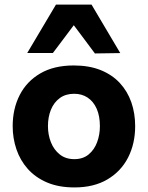

<svg xmlns="http://www.w3.org/2000/svg" viewBox="-20 -795 638 828"><path d="M301.2 13.3Q233.1 13.3 182.9 -8.1Q132.7 -29.6 99.8 -66.6Q66.9 -103.6 50.8 -151.3Q34.7 -198.9 34.7 -251Q34.7 -325.6 64.8 -384.8Q94.9 -444 153.6 -478.3Q212.3 -512.7 298.1 -512.7Q364.2 -512.7 413.9 -492.8Q463.5 -472.8 496.7 -437.1Q529.8 -401.3 546.4 -353.8Q562.9 -306.2 562.9 -251Q562.9 -175.7 532.5 -115.9Q502 -56.2 443.4 -21.4Q384.8 13.3 301.2 13.3ZM300.6 -108.7Q337.8 -108.7 362.2 -128.9Q386.6 -149.1 398.7 -181.5Q410.8 -213.9 410.8 -251Q410.8 -294.8 397 -326Q383.1 -357.3 358.1 -374Q333.2 -390.6 300 -390.6Q263.2 -390.6 238 -372.2Q212.7 -353.7 199.7 -322.1Q186.8 -290.5 186.8 -251Q186.8 -213.9 199.6 -181.5Q212.4 -149.1 237.8 -128.9Q263.1 -108.7 300.6 -108.7ZM389.3 -564.5Q362.3 -600.6 335.5 -636.6Q308.7 -672.6 281 -709.2H315.4Q288.2 -672.6 261.5 -637.3Q234.9 -601.9 208.1 -566.5H97.5Q128.2 -618 159.1 -670.3Q190 -722.5 221.3 -775.1H374.8Q406.1 -722.5 436.9 -670.2Q467.7 -617.9 498.6 -566.1Z"/></svg>

Font: Commissioner Thin
Style: Regular
Weight: 100
Designer: Kostas Bartsokas
Foundry: Kostas Bartsokas
Version: Version 1.001;gftools[0.9.23]